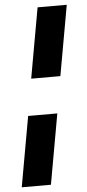

<svg xmlns="http://www.w3.org/2000/svg" viewBox="-57 -753 401 885"><g transform="rotate(-5 143.5 -310.0)"><path d="M94 -395 152 -720H287L229 -395ZM7 100 65 -225H200L142 100Z"/></g></svg>

Font: DM Sans 16pt
Style: Bold Italic
Weight: 700
Italic angle: -10°
Version: Version 4.004;gftools[0.9.30]